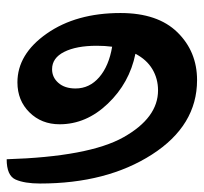

<svg xmlns="http://www.w3.org/2000/svg" viewBox="-38 -618 619 584"><g transform="rotate(-90 272.0 -325.5)"><path d="M186.5 -454.1Q186.5 -509.3 222.7 -545.9Q258.8 -582.5 314 -582.5Q399.9 -582.5 462.4 -493.2Q524.9 -403.8 524.9 -269Q524.9 -155.8 466.3 -95.9Q407.7 -36.1 320.8 -36.1Q182.6 -36.1 94.5 -173.3Q6.3 -310.5 6.3 -513.7Q6.3 -560.5 18.3 -587.9Q30.3 -615.2 80.1 -615.2Q87.9 -365.2 147 -260Q206.1 -154.8 289.6 -154.8Q325.2 -154.8 354.2 -172.1Q383.3 -189.5 400.9 -223.6Q312 -241.7 249.3 -307.4Q186.5 -373 186.5 -454.1ZM354 -477.1Q329.1 -477.1 312.3 -457.8Q295.4 -438.5 295.4 -405.8Q295.4 -363.3 329.6 -333.7Q363.8 -304.2 422.4 -294.4Q423.8 -305.2 424.6 -317.1Q425.3 -329.1 425.3 -341.3Q425.3 -403.3 406.7 -440.2Q388.2 -477.1 354 -477.1Z"/></g></svg>

Font: Sitara
Style: Bold
Weight: 700
Designer: Neelakash Kshetrimayum
Foundry: Neelakash Kshetrimayum
Version: Version 1.000;PS Version 1.000;PS 1.0;hotconv 1.;hotconv 1.0